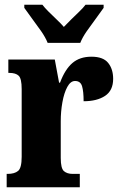

<svg xmlns="http://www.w3.org/2000/svg" viewBox="-20 -786 508 806"><path d="M8 0V-56H12Q41 -56 56 -68.5Q71 -81 71 -128V-412Q71 -456 58.5 -468Q46 -480 19 -480H15V-536H210L228 -439H232Q253 -495 284 -521.5Q315 -548 364 -548Q413 -548 434 -522Q455 -496 455 -455Q455 -406 421 -383.5Q387 -361 331 -361Q331 -402 324.5 -424Q318 -446 295 -446Q276 -446 262.5 -421Q249 -396 242 -357Q235 -318 235 -277V-123Q235 -79 248.5 -67.5Q262 -56 285 -56H315V0ZM180 -606Q171 -629 152.5 -655.5Q134 -682 114.5 -708Q95 -734 82 -753V-766H158Q167 -754 183.5 -737.5Q200 -721 218 -704Q236 -687 248 -673Q261 -687 278.5 -704Q296 -721 313 -737.5Q330 -754 339 -766H415V-753Q402 -734 382.5 -708Q363 -682 344.5 -655.5Q326 -629 317 -606Z"/></svg>

Font: Noto Serif Thai ExtraCondensed Black
Style: Regular
Weight: 900
Width: 2
Designer: Monotype Design Team
Foundry: Monotype Imaging Inc.
Version: Version 2.002; ttfautohint (v1.8.4.7-5d5b)